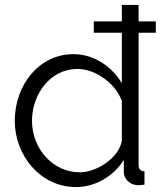

<svg xmlns="http://www.w3.org/2000/svg" viewBox="-20 -750 662 780"><path d="M613 -617V-663H543V-730H475V-663H361V-617H475V-412C436 -477 365 -530 278 -530C140 -530 40 -406 40 -259C40 -119 144 10 289 10C365 10 442 -33 483 -101V-50C483 -24 507 0 536 2C545 3 553 2 567 0V-54C550 -55 543 -63 543 -82V-617ZM475 -179C464 -108 372 -50 304 -50C195 -50 110 -146 110 -259C110 -366 183 -470 295 -470C367 -470 449 -412 475 -340Z"/></svg>

Font: FIGSv2-sans-serif
Style: Regular
Weight: 400
Designer: Matt McInerney, Pablo Impallari, Rodrigo Fuenzalida,Mirko Velimirovic
Foundry: Matt McInerney, Pablo Impallari, Rodrigo Fuenzalida
Version: Version 4.021;hotconv 1.0.109;makeotfexe 2.5.65596